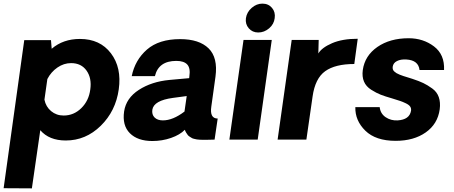

<svg xmlns="http://www.w3.org/2000/svg" viewBox="-62 -770 2504 1059"><path d="M378.9 -555.2Q489.7 -555.2 549.8 -476.1Q609.9 -397 593 -277.1Q576.2 -157.2 493.7 -76.2Q411.1 4.9 300.8 4.9Q209 4.9 160.2 -51.8L113.8 269L-42 268.1L71.8 -548.8H219.2L223.1 -501Q286.1 -555.2 378.9 -555.2ZM289.1 -132.8Q345.2 -132.8 386.7 -173.8Q428.2 -214.8 436 -276.9Q444.8 -338.9 415.5 -380.4Q386.2 -421.9 330.1 -421.9Q290 -421.9 254.6 -397.5Q219.2 -373 199.2 -334L183.1 -220.2Q190.9 -181.2 220 -157Q249 -132.8 289.1 -132.8Z M778.3 7.8Q697.3 7.8 654.3 -35.2Q611.3 -78.1 622.6 -155.8Q633.8 -229 704.1 -274.4Q774.4 -319.8 872.6 -329.1L981.4 -338.9L982.4 -348.1Q989.3 -394 970.9 -414.1Q952.6 -434.1 910.6 -434.1Q812.5 -434.1 792.5 -350.1H664.6Q682.6 -439 748.5 -496.6Q814.5 -554.2 931.6 -554.2Q1036.6 -554.2 1088.6 -503.2Q1140.6 -452.1 1126.5 -347.2Q1122.6 -319.3 1115 -264.2Q1107.4 -209 1103.5 -182.1Q1093.8 -116.2 1138.7 -116.2L1121.6 0Q1116.7 0 1103 0.5Q1089.4 1 1081.5 1Q1080.6 1 1068.1 1Q1055.7 1 1052.5 1Q1049.3 1 1038.3 0.5Q1027.3 0 1023.4 -1Q1019.5 -2 1010 -3.9Q1000.5 -5.9 996.6 -8.5Q992.7 -11.2 985.1 -15.6Q977.5 -20 973.6 -25.4Q969.7 -30.8 965.1 -37.8Q960.4 -44.9 957.5 -54.2Q930.7 -26.4 881.6 -9.3Q832.5 7.8 778.3 7.8ZM836.4 -106Q891.6 -106 955.6 -154.8L967.8 -240.2L891.6 -230Q786.6 -215.8 778.3 -165Q774.4 -138.2 790.5 -122.1Q806.6 -106 836.4 -106Z M1362.3 -590.8Q1330.1 -590.8 1310.1 -614Q1290 -637.2 1294.4 -669.9Q1299.3 -703.1 1326.2 -726.6Q1353 -750 1385.3 -750Q1418.5 -750 1438.2 -726.6Q1458 -703.1 1453.1 -669.9Q1449.2 -636.7 1422.4 -613.8Q1395.5 -590.8 1362.3 -590.8ZM1281.2 -549.8H1437L1359.4 0H1203.1Z M1911.1 -556.2 1892.1 -417Q1787.1 -417 1731.7 -377.4Q1676.3 -337.9 1662.1 -237.8L1627.9 0H1469.2L1546.9 -549.8H1695.8L1693.8 -475.1Q1712.9 -507.3 1769.5 -531.7Q1826.2 -556.2 1911.1 -556.2Z M2120.1 6.8Q2010.3 6.8 1953.1 -49.1Q1896 -105 1897.9 -179.2H2032.2Q2036.1 -143.1 2065.2 -123.5Q2094.2 -104 2130.9 -106Q2196.8 -109.9 2205.1 -159.2Q2207 -172.4 2200.4 -182.1Q2193.8 -191.9 2176 -200.4Q2158.2 -209 2144.5 -213.4Q2130.9 -217.8 2101.1 -227.1Q2062 -238.3 2038.1 -247.6Q2014.2 -256.8 1985.6 -274.9Q1957 -293 1945.6 -320.1Q1934.1 -347.2 1939 -383.8Q1950.2 -462.9 2019.5 -511Q2088.9 -559.1 2191.9 -559.1Q2272 -559.1 2331.5 -514.2Q2391.1 -469.2 2387.2 -383.8H2252Q2246.1 -438 2179.2 -441.9Q2148.4 -443.8 2127.7 -433.3Q2106.9 -422.9 2104 -401.9Q2103 -394 2105 -387.5Q2106.9 -380.9 2113 -375.5Q2119.1 -370.1 2125 -366.5Q2130.9 -362.8 2143.1 -357.9Q2155.3 -353 2163.1 -350.6Q2170.9 -348.1 2187.5 -343Q2204.1 -337.9 2212.9 -335Q2250 -322.8 2272.9 -311.8Q2295.9 -300.8 2322 -282Q2348.1 -263.2 2358.2 -234.1Q2368.2 -205.1 2363.3 -167Q2352.1 -85.9 2286.1 -39.6Q2220.2 6.8 2120.1 6.8Z"/></svg>

Font: Oakes Grotesk
Style: Bold Italic
Weight: 700
Designer: Samuel Oakes
Foundry: Samuel Oakes
Version: Version 1.0 | wf-rip DC20170320